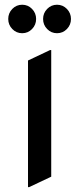

<svg xmlns="http://www.w3.org/2000/svg" viewBox="-20 -767 333 807"><path d="M97.7 19.5V-512.7L190.4 -556.6H195.3V-24.4L102.5 19.5ZM178.2 -645Q161.1 -662.6 161.1 -687.3Q161.1 -711.9 178.2 -729.5Q195.3 -747.1 219.7 -747.1Q244.1 -747.1 261.2 -729.5Q278.3 -711.9 278.3 -687.3Q278.3 -662.6 261.2 -645Q244.1 -627.4 219.7 -627.4Q195.3 -627.4 178.2 -645ZM31.7 -645Q14.6 -662.6 14.6 -687.3Q14.6 -711.9 31.7 -729.5Q48.8 -747.1 73.2 -747.1Q97.7 -747.1 114.7 -729.5Q131.8 -711.9 131.8 -687.3Q131.8 -662.6 114.7 -645Q97.7 -627.4 73.2 -627.4Q48.8 -627.4 31.7 -645Z"/></svg>

Font: Nova Flat
Style: Book
Weight: 400
Version: Version 2.000